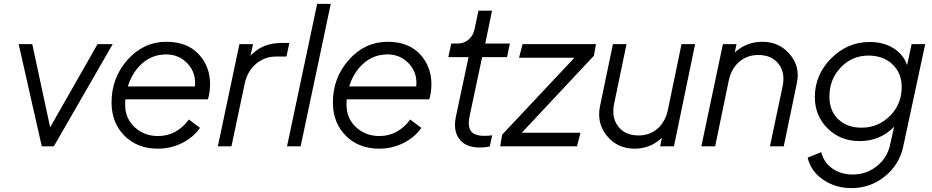

<svg xmlns="http://www.w3.org/2000/svg" viewBox="-20 -753 4795 988"><path d="M482 -526H560L257 0H195L76 -526H146L238 -98Z M1050 -242H625Q624 -233 624 -215Q624 -144 673 -98.5Q722 -53 793 -53Q889 -53 952 -138L1009 -95Q976 -47 918 -17.5Q860 12 792 12Q687 12 620.5 -54.5Q554 -121 554 -226Q554 -353 636.5 -445.5Q719 -538 836 -538Q942 -538 1001.5 -475Q1061 -412 1061 -319Q1061 -279 1050 -242ZM836 -473Q764 -473 712 -427Q660 -381 638 -308H983Q990 -378 945.5 -425.5Q901 -473 836 -473Z M1429 -532H1469L1454 -462H1400Q1342 -462 1297.5 -424.5Q1253 -387 1239 -322L1171 0H1101L1212 -526H1282L1269 -466Q1329 -532 1429 -532Z M1457 0 1612 -733H1682L1527 0Z M2189 -242H1764Q1763 -233 1763 -215Q1763 -144 1812 -98.5Q1861 -53 1932 -53Q2028 -53 2091 -138L2148 -95Q2115 -47 2057 -17.5Q1999 12 1931 12Q1826 12 1759.5 -54.5Q1693 -121 1693 -226Q1693 -353 1775.5 -445.5Q1858 -538 1975 -538Q2081 -538 2140.5 -475Q2200 -412 2200 -319Q2200 -279 2189 -242ZM1975 -473Q1903 -473 1851 -427Q1799 -381 1777 -308H2122Q2129 -378 2084.5 -425.5Q2040 -473 1975 -473Z M2449 6Q2376 6 2343.5 -37.5Q2311 -81 2326 -153L2391 -459H2287L2302 -529H2335Q2367 -529 2391 -549Q2415 -569 2422 -603L2442 -698H2512L2477 -529H2604L2589 -459H2461L2396 -153Q2386 -104 2403 -79Q2420 -54 2473 -54Q2497 -54 2513 -57L2500 1Q2477 6 2449 6Z M2554 0 2564 -60 2936 -456H2651L2669 -526H3047L3036 -466L2665 -70H2967L2949 0Z M3487 -526H3557L3448 0H3377L3386 -44Q3328 12 3245 12Q3157 12 3103 -54Q3049 -120 3068 -209L3134 -526H3204L3140 -218Q3126 -148 3161.5 -102Q3197 -56 3266 -56Q3323 -56 3363.5 -91Q3404 -126 3417 -188Z M3904 -538Q3989 -538 4043.5 -474.5Q4098 -411 4081 -328L4013 0H3942L4007 -308Q4022 -378 3986.5 -424Q3951 -470 3882 -470Q3825 -470 3784 -435Q3743 -400 3730 -338L3660 0H3589L3700 -526H3770L3761 -483Q3821 -538 3904 -538Z M4671 -526H4741L4628 0Q4608 95 4533 155Q4458 215 4362 215Q4279 215 4215.5 171.5Q4152 128 4136 58L4206 30Q4219 83 4263 114Q4307 145 4367 145Q4438 145 4491.5 102.5Q4545 60 4560 -7L4581 -101Q4510 -27 4403 -27Q4305 -27 4239 -92Q4173 -157 4173 -254Q4173 -368 4257 -452.5Q4341 -537 4456 -537Q4525 -537 4576.5 -505.5Q4628 -474 4648 -418ZM4413 -96Q4499 -96 4559.5 -156.5Q4620 -217 4620 -305Q4620 -377 4572.5 -422Q4525 -467 4449 -467Q4365 -467 4306.5 -406Q4248 -345 4248 -256Q4248 -183 4293.5 -139.5Q4339 -96 4413 -96Z"/></svg>

Font: Plus Jakarta Display Light
Style: Italic
Weight: 300
Italic angle: -12°
Designer: Gumpita Rahayu
Foundry: Tokotype Studio
Version: Version 1.000;hotconv 1.0.109;makeotfexe 2.5.65596